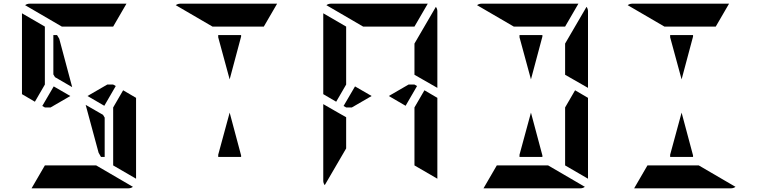

<svg xmlns="http://www.w3.org/2000/svg" viewBox="-20 -1020 4120 1040"><path d="M547 -383V-170H527L514 -193L444 -452L538 -398ZM271 -552 361 -500 254 -438H223L209 -446ZM371 -548 278 -602 269 -617V-830H289L301 -810ZM647 -531 717 -490V-52L593 -124V-138V-170V-302V-396V-438ZM169 -469 99 -510V-948L223 -876V-698V-590V-562ZM315 -876 116 -992Q127 -1000 140 -1000H346H470H665L593 -876H554H470H346ZM501 -124 700 -8Q689 0 676 0H470H346H151L223 -124H262H346H470ZM607 -554 545 -447 454 -500 561 -562H593Z M1162 -818V-830H1286V-822L1224 -590ZM1131 -876 932 -992Q943 -1000 956 -1000H1162H1286H1481L1409 -876H1370H1286H1162ZM1286 -178V-170H1162V-182L1224 -410Z M2225 -698V-784L2341 -983Q2349 -972 2349 -959V-544L2225 -615ZM1903 -552 1993 -500 1886 -438H1855L1841 -446ZM2279 -531 2349 -490V-52L2225 -124V-138V-170V-302V-396V-438ZM1855 -302V-216L1739 -17Q1731 -28 1731 -41V-456L1790 -422L1818 -406L1855 -385ZM1801 -469 1731 -510V-948L1855 -876V-698V-590V-562ZM1947 -876 1748 -992Q1759 -1000 1772 -1000H1978H2102H2297L2225 -876H2186H2102H1978ZM2239 -554 2177 -447 2086 -500 2193 -562H2225Z M3041 -698V-784L3157 -983Q3165 -972 3165 -959V-544L3041 -615ZM3095 -531 3165 -490V-52L3041 -124V-138V-170V-302V-396V-438ZM2794 -818V-830H2918V-822L2856 -590ZM2763 -876 2564 -992Q2575 -1000 2588 -1000H2794H2918H3113L3041 -876H3002H2918H2794ZM2918 -178V-170H2794V-182L2856 -410ZM2949 -124 3148 -8Q3137 0 3124 0H2918H2794H2599L2671 -124H2710H2794H2918Z M3610 -818V-830H3734V-822L3672 -590ZM3579 -876 3380 -992Q3391 -1000 3404 -1000H3610H3734H3929L3857 -876H3818H3734H3610ZM3734 -178V-170H3610V-182L3672 -410ZM3765 -124 3964 -8Q3953 0 3940 0H3734H3610H3415L3487 -124H3526H3610H3734Z"/></svg>

Font: DSEG14 Modern Mini
Style: Bold
Weight: 700
Designer: Keshikan(Twitter:@keshinomi_88pro)
Version: Version 0.46